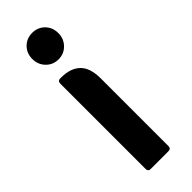

<svg xmlns="http://www.w3.org/2000/svg" viewBox="-188 -547 564 564"><g transform="rotate(-45 94.5 -264.5)"><path d="M39 -474Q39 -498 54.5 -513.5Q70 -529 93 -529Q116 -529 131.5 -513.5Q147 -498 147 -474Q147 -451 131.5 -435Q116 -419 93 -419Q70 -419 54.5 -435Q39 -451 39 -474ZM56 0Q46 0 46 -11V-364Q46 -376 56 -376H61Q99 -376 120 -356Q141 -336 141 -291V-11Q141 0 130 0Z"/></g></svg>

Font: Zain
Style: Bold
Weight: 700
Designer: Zain,Boutros
Foundry: Mobile Telecommunications Company (Zain), 2024
Version: Version 1.50; ttfautohint (v1.8.4)